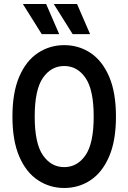

<svg xmlns="http://www.w3.org/2000/svg" viewBox="-20 -926 640 957"><path d="M42 -345Q42 -465 76 -544Q110 -623 169 -662Q228 -701 300 -701Q373 -701 431.5 -662Q490 -623 524 -544Q558 -465 558 -345Q558 -225 524 -146Q490 -67 431.5 -28Q373 11 300 11Q228 11 169 -28Q110 -67 76 -146Q42 -225 42 -345ZM153 -345Q153 -211 194 -152Q235 -93 300 -93Q365 -93 406 -152Q447 -211 447 -345Q447 -479 406 -538Q365 -597 300 -597Q235 -597 194 -538Q153 -479 153 -345ZM94 -906H210L275 -756H188ZM248 -906H364L429 -756H342Z"/></svg>

Font: Radio Canada Condensed Medium
Style: Regular
Weight: 500
Width: 3
Designer: Charles Daoud, Etienne Aubert Bonn, Alexandre Saumier Demers, Jacques Le Bailly
Foundry: Radio-Canada
Version: Version 2.104; ttfautohint (v1.8.4.7-5d5b);gftools[0.9.28.de